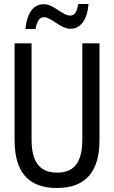

<svg xmlns="http://www.w3.org/2000/svg" viewBox="-20 -931 570 961"><path d="M107 -786H158C165 -824 176 -845 201 -845C236 -845 282 -787 333 -787C383 -787 417 -832 423 -911H372C365 -875 356 -853 331 -853C292 -853 250 -910 199 -910C140 -910 114 -854 107 -786ZM265 10C411 10 478 -75 478 -229V-714H392V-234C392 -124 356 -67 266 -67C178 -67 138 -121 138 -233V-714H53V-230C53 -72 120 10 265 10Z"/></svg>

Font: Noto Sans Mono Condensed
Style: Regular
Weight: 400
Width: 3
Designer: Monotype Design Team
Foundry: Monotype Imaging Inc.
Version: Version 2.014